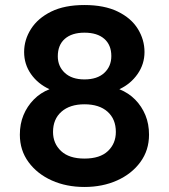

<svg xmlns="http://www.w3.org/2000/svg" viewBox="-20 -732 672 764"><path d="M316 12Q244 12 186 -14Q128 -40 93.5 -87Q59 -134 59 -196Q59 -239 73.5 -274Q88 -309 114.5 -336Q141 -363 177 -377Q131 -398 103.5 -437Q76 -476 76 -525Q76 -574 103.5 -617Q131 -660 184 -686Q237 -712 316 -712Q395 -712 448.5 -686Q502 -660 528.5 -617Q555 -574 555 -525Q555 -477 527.5 -437.5Q500 -398 455 -377Q492 -362 518 -335.5Q544 -309 558.5 -274Q573 -239 573 -196Q573 -134 538.5 -87Q504 -40 446 -14Q388 12 316 12ZM316 -101Q378 -101 409.5 -131Q441 -161 441 -207Q441 -258 408 -287.5Q375 -317 316 -317Q258 -317 224.5 -287.5Q191 -258 191 -207Q191 -161 223 -131Q255 -101 316 -101ZM316 -416Q367 -416 395 -442Q423 -468 423 -509Q423 -553 395 -577.5Q367 -602 316 -602Q266 -602 238 -577.5Q210 -553 210 -508Q210 -468 238 -442Q266 -416 316 -416Z"/></svg>

Font: DM Sans 17pt
Style: Bold
Weight: 700
Version: Version 4.004;gftools[0.9.30]